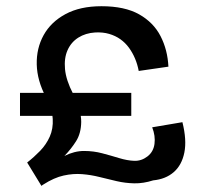

<svg xmlns="http://www.w3.org/2000/svg" viewBox="-20 -593 707 627"><path d="M115.3 14 68.7 -62.3Q91 -79.7 111 -100.3Q131 -121 142.5 -146.8Q154 -172.7 152.2 -204.5Q150.3 -236.3 130 -275.7Q101.3 -329.7 100 -382.5Q98.7 -435.3 122.5 -478.3Q146.3 -521.3 194 -547Q241.7 -572.7 311.3 -572.7Q387.3 -572.7 434.3 -546.2Q481.3 -519.7 504.3 -475Q527.3 -430.3 530 -375.3L433 -361.3Q429 -382.7 421 -401.7Q413 -420.7 401.2 -437Q389.3 -453.3 373.2 -464.8Q357 -476.3 336.5 -482.3Q316 -488.3 290.7 -487Q259.3 -485 235.8 -470.2Q212.3 -455.3 200.7 -429.3Q189 -403.3 192.3 -367.2Q195.7 -331 218.7 -286.7Q245.7 -232 245.2 -194.8Q244.7 -157.7 228.5 -132Q212.3 -106.3 190.3 -83.7Q223 -100 254.3 -100Q285.7 -100 314.3 -92.3Q343 -84.7 369.2 -76.7Q395.3 -68.7 418.5 -67.8Q441.7 -67 461.3 -82Q481 -97 484.5 -123Q488 -149 477 -177.3L575.7 -194Q590.3 -135.7 582 -94.7Q573.7 -53.7 547.3 -30.8Q521 -8 480.3 -4Q448 6.3 418.3 5.7Q388.7 5 360.7 -1.5Q332.7 -8 304.8 -15Q277 -22 248.2 -24.3Q219.3 -26.7 188 -19.8Q156.7 -13 121.3 9.7Q120.3 10.7 118.8 11.3Q117.3 12 115.3 14ZM45.3 -214.7V-289.7H408.7V-214.7Z"/></svg>

Font: Darker Grotesque Light
Style: Regular
Weight: 300
Designer: Gabriel Lam
Foundry: TypeRant
Version: Version 1.000;gftools[0.9.28]